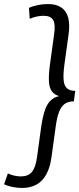

<svg xmlns="http://www.w3.org/2000/svg" viewBox="-67 -824 392 949"><path d="M170 -804Q211 -804 236 -787Q261 -770 270 -737Q279 -704 272 -654L251 -502Q245 -456 247.5 -428Q250 -400 264 -387.5Q278 -375 305 -375L298 -323Q271 -323 253.5 -311Q236 -299 225 -271Q214 -243 208 -196L187 -44Q180 5 161.5 38.5Q143 72 113 88.5Q83 105 42 105Q18 105 -6 100Q-30 95 -47 87L-28 33Q-14 40 3 44Q20 48 36 48Q72 48 90.5 26Q109 4 116 -47L137 -200Q144 -247 154.5 -278Q165 -309 182 -326Q199 -343 225 -349Q202 -356 189.5 -372.5Q177 -389 175 -419.5Q173 -450 179 -498L200 -651Q208 -703 196 -724.5Q184 -746 148 -746Q132 -746 113.5 -742Q95 -738 80 -731L76 -785Q95 -794 120.5 -799Q146 -804 170 -804Z"/></svg>

Font: Pathway Extreme Condensed Light
Style: Italic
Weight: 300
Width: 3
Italic angle: -8°
Version: Version 1.001;gftools[0.9.26]